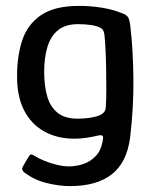

<svg xmlns="http://www.w3.org/2000/svg" viewBox="-20 -498 524 652"><path d="M38 -242Q38 -309 56 -362.5Q74 -416 120 -447Q166 -478 248 -478Q287 -478 325 -472Q363 -466 392 -454Q411 -448 416 -437.5Q421 -427 423 -405Q432 -329 433 -231.5Q434 -134 422 -32Q411 54 359.5 94Q308 134 218 134Q182 134 140 124Q98 114 63 88Q58 84 56 79Q54 74 57 69Q60 63 66.5 52Q73 41 77 35Q81 27 85 26.5Q89 26 95 30Q109 39 129.5 47.5Q150 56 172.5 61.5Q195 67 214 67Q239 67 263 59Q287 51 305.5 31.5Q324 12 329 -22Q329 -24 329.5 -25.5Q330 -27 330 -28Q331 -35 327 -37.5Q323 -40 314 -38Q298 -34 276.5 -30.5Q255 -27 233 -27Q174 -27 129.5 -52Q85 -77 61 -125Q37 -173 38 -242ZM130 -254Q130 -208 140 -172Q150 -136 175 -115.5Q200 -95 243 -95Q263 -95 282 -97.5Q301 -100 317 -106Q337 -114 339 -131Q341 -156 341 -190.5Q341 -225 340.5 -260.5Q340 -296 338.5 -326.5Q337 -357 335 -376Q335 -382 332 -391Q329 -400 320 -404Q309 -410 289 -413Q269 -416 245 -416Q202 -416 177 -395.5Q152 -375 141 -338.5Q130 -302 130 -254Z"/></svg>

Font: Glory Medium
Style: Regular
Weight: 500
Designer: Robert Leuschke
Foundry: Robert Leuschke
Version: Version 1.011